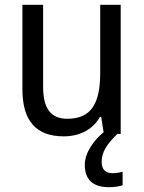

<svg xmlns="http://www.w3.org/2000/svg" viewBox="-20 -556 599 797"><path d="M402 116C402 76 422 44 467 0H481V-536H396V-255C396 -129 361 -63 259 -63C191 -63 159 -106 159 -195V-536H73V-186C73 -56 128 10 245 10C307 10 365 -16 395 -71H400L410 -7C370 26 332 77 332 128C332 188 364 221 432 221C456 221 473 218 489 213V157C479 159 466 163 447 163C418 163 402 147 402 116Z"/></svg>

Font: Noto Sans Lao SemiCondensed
Style: Regular
Weight: 400
Width: 4
Designer: Monotype Design Team
Foundry: Monotype Imaging Inc.
Version: Version 2.003